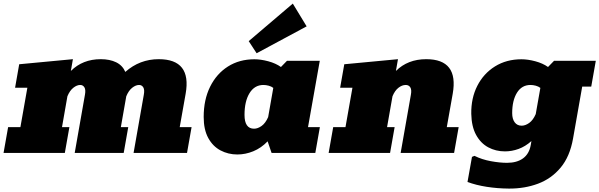

<svg xmlns="http://www.w3.org/2000/svg" viewBox="-30 -869 3405 1091"><path d="M-9.8 0 16.1 -146.5H85.9L125.5 -370.6H55.7L79.1 -503.9L384.3 -532.7L372.6 -465.8Q439.9 -532.7 542.5 -532.7Q593.8 -532.7 629.9 -515.1Q666 -497.6 682.1 -460.4Q763.7 -532.7 872.1 -532.7Q1059.6 -532.7 1024.9 -336.4L991.2 -146.5H1058.6L1032.7 0H729L787.1 -330.1Q792.5 -358.9 784.2 -372.6Q775.9 -386.2 760.3 -386.2Q741.2 -386.2 720.9 -370.1Q700.7 -354 687.5 -321.8L656.7 -146.5H698.7L672.9 0H394.5L452.6 -330.1Q458 -358.9 449.7 -372.6Q441.4 -386.2 425.8 -386.2Q406.7 -386.2 386.5 -370.1Q366.2 -354 353 -321.8L322.3 -146.5H364.3L338.4 0Z M1318.8 8.8Q1266.6 8.8 1222.9 -14.4Q1179.2 -37.6 1153.3 -85Q1127.4 -132.3 1127.4 -204.6Q1127.4 -302.2 1163.8 -376Q1200.2 -449.7 1265.1 -491Q1330.1 -532.2 1415.5 -532.2Q1451.7 -532.2 1494.4 -520.8Q1537.1 -509.3 1566.4 -488.3L1600.6 -523.4H1787.1L1720.2 -146.5H1787.6L1761.7 0H1513.2L1490.7 -65.9Q1454.1 -27.8 1409.4 -9.5Q1364.7 8.8 1318.8 8.8ZM1413.6 -137.7Q1434.6 -137.7 1456.5 -153.3Q1478.5 -168.9 1493.7 -203.6L1522.9 -369.6Q1512.2 -377.9 1496.6 -382.1Q1481 -386.2 1466.8 -386.2Q1416.5 -386.2 1387.9 -339.8Q1359.4 -293.5 1359.4 -216.3Q1359.4 -137.7 1413.6 -137.7ZM1428.2 -566.4 1383.3 -635.3 1633.8 -848.6 1712.4 -719.2Z M1837.4 0 1863.3 -146.5H1933.1L1972.7 -370.6H1902.8L1926.3 -503.9L2231.4 -532.7L2219.7 -465.8Q2287.1 -532.7 2392.1 -532.7Q2577.1 -532.7 2542.5 -336.4L2508.8 -146.5H2576.2L2550.3 0H2246.6L2304.7 -330.1Q2310.1 -358.9 2301.5 -372.6Q2293 -386.2 2275.4 -386.2Q2254.4 -386.2 2233.9 -370.1Q2213.4 -354 2200.2 -321.8L2169.4 -146.5H2212.4L2186.5 0Z M2862.3 202.6Q2796.9 202.1 2735.8 192.6Q2674.8 183.1 2626.5 165L2651.9 22.5L2666 16.6Q2708.5 37.6 2759.3 46.9Q2810.1 56.2 2851.1 56.2Q2907.2 56.2 2942.1 30.8Q2977.1 5.4 2985.8 -44.9L2989.7 -67.4Q2955.1 -36.6 2916.7 -22.7Q2878.4 -8.8 2839.4 -8.8Q2787.1 -8.8 2744.1 -32Q2701.2 -55.2 2675.3 -102.5Q2649.4 -149.9 2647.9 -222.2Q2646.5 -311 2682.1 -381.1Q2717.8 -451.2 2782.7 -491.7Q2847.7 -532.2 2933.1 -532.2Q2969.2 -532.2 3012 -520.8Q3054.7 -509.3 3084 -488.3L3118.2 -523.4H3355.5L3329.6 -377H3278.3L3226.1 -81.1Q3208 21 3155.5 83.7Q3103 146.5 3027.1 174.8Q2951.2 203.1 2862.3 202.6ZM2934.1 -154.8Q2955.1 -154.8 2977.1 -170.4Q2999 -186 3014.2 -220.7L3040.5 -369.6Q3029.8 -377.9 3014.2 -382.1Q2998.5 -386.2 2984.4 -386.2Q2935.1 -386.2 2907.7 -342.3Q2880.4 -298.3 2880.4 -226.1Q2880.4 -193.4 2894.5 -174.1Q2908.7 -154.8 2934.1 -154.8Z"/></svg>

Font: Bevan
Style: Italic
Weight: 400
Italic angle: -10°
Designer: Vernon Adams
Foundry: Vernon Adams
Version: Version 2.100; ttfautohint (v1.8.3)